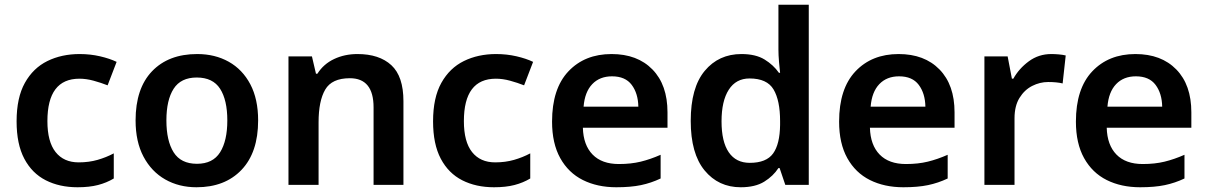

<svg xmlns="http://www.w3.org/2000/svg" viewBox="-20 -780 5094 810"><path d="M307 10Q231 10 173 -19.5Q115 -49 82.5 -110.5Q50 -172 50 -268Q50 -368 85 -430.5Q120 -493 180 -522.5Q240 -552 316 -552Q361 -552 402 -542.5Q443 -533 472 -519L434 -420Q406 -431 375 -439.5Q344 -448 315 -448Q180 -448 180 -269Q180 -182 214.5 -138.5Q249 -95 312 -95Q355 -95 391.5 -105.5Q428 -116 460 -133V-27Q430 -9 393.5 0.5Q357 10 307 10Z M1069 -272Q1069 -137 999 -63.5Q929 10 809 10Q735 10 677 -23Q619 -56 585.5 -119Q552 -182 552 -272Q552 -407 621.5 -479.5Q691 -552 812 -552Q887 -552 945 -519.5Q1003 -487 1036 -424.5Q1069 -362 1069 -272ZM682 -272Q682 -186 712.5 -137.5Q743 -89 811 -89Q878 -89 908.5 -137.5Q939 -186 939 -272Q939 -358 908.5 -405.5Q878 -453 810 -453Q743 -453 712.5 -405.5Q682 -358 682 -272Z M1488 -552Q1580 -552 1631 -505Q1682 -458 1682 -353V0H1556V-327Q1556 -450 1456 -450Q1380 -450 1352 -402Q1324 -354 1324 -264V0H1197V-542H1296L1313 -469H1319Q1345 -510 1389.5 -531Q1434 -552 1488 -552Z M2064 10Q1988 10 1930 -19.5Q1872 -49 1839.5 -110.5Q1807 -172 1807 -268Q1807 -368 1842 -430.5Q1877 -493 1937 -522.5Q1997 -552 2073 -552Q2118 -552 2159 -542.5Q2200 -533 2229 -519L2191 -420Q2163 -431 2132 -439.5Q2101 -448 2072 -448Q1937 -448 1937 -269Q1937 -182 1971.5 -138.5Q2006 -95 2069 -95Q2112 -95 2148.5 -105.5Q2185 -116 2217 -133V-27Q2187 -9 2150.5 0.5Q2114 10 2064 10Z M2560 -552Q2669 -552 2732.5 -487Q2796 -422 2796 -306V-241H2439Q2441 -168 2480 -128Q2519 -88 2591 -88Q2642 -88 2683 -98Q2724 -108 2767 -127V-27Q2727 -8 2684 1Q2641 10 2580 10Q2500 10 2439 -20.5Q2378 -51 2343.5 -113Q2309 -175 2309 -267Q2309 -406 2378 -479Q2447 -552 2560 -552ZM2562 -458Q2510 -458 2478.5 -425Q2447 -392 2442 -330H2673Q2672 -386 2645 -422Q2618 -458 2562 -458Z M3105 10Q3011 10 2952.5 -61Q2894 -132 2894 -270Q2894 -410 2953 -481Q3012 -552 3108 -552Q3168 -552 3205.5 -529Q3243 -506 3266 -473H3271Q3269 -489 3266.5 -518.5Q3264 -548 3264 -571V-760H3392V0H3293L3269 -71H3264Q3242 -37 3204 -13.5Q3166 10 3105 10ZM3143 -93Q3213 -93 3241.5 -132.5Q3270 -172 3271 -253V-269Q3271 -356 3243.5 -402.5Q3216 -449 3142 -449Q3085 -449 3054.5 -401.5Q3024 -354 3024 -268Q3024 -182 3054.5 -137.5Q3085 -93 3143 -93Z M3771 -552Q3880 -552 3943.5 -487Q4007 -422 4007 -306V-241H3650Q3652 -168 3691 -128Q3730 -88 3802 -88Q3853 -88 3894 -98Q3935 -108 3978 -127V-27Q3938 -8 3895 1Q3852 10 3791 10Q3711 10 3650 -20.5Q3589 -51 3554.5 -113Q3520 -175 3520 -267Q3520 -406 3589 -479Q3658 -552 3771 -552ZM3773 -458Q3721 -458 3689.5 -425Q3658 -392 3653 -330H3884Q3883 -386 3856 -422Q3829 -458 3773 -458Z M4415 -552Q4430 -552 4447 -550.5Q4464 -549 4476 -546L4463 -428Q4451 -431 4435.5 -432.5Q4420 -434 4402 -434Q4367 -434 4334.5 -417.5Q4302 -401 4281 -367Q4260 -333 4260 -281V0H4133V-542H4231L4249 -448H4255Q4279 -491 4320.5 -521.5Q4362 -552 4415 -552Z M4770 -552Q4879 -552 4942.5 -487Q5006 -422 5006 -306V-241H4649Q4651 -168 4690 -128Q4729 -88 4801 -88Q4852 -88 4893 -98Q4934 -108 4977 -127V-27Q4937 -8 4894 1Q4851 10 4790 10Q4710 10 4649 -20.5Q4588 -51 4553.5 -113Q4519 -175 4519 -267Q4519 -406 4588 -479Q4657 -552 4770 -552ZM4772 -458Q4720 -458 4688.5 -425Q4657 -392 4652 -330H4883Q4882 -386 4855 -422Q4828 -458 4772 -458Z"/></svg>

Font: Noto Sans Meetei Mayek SemiBold
Style: Regular
Weight: 600
Designer: Monotype Design Team and Neelakash Kshetrimayum
Foundry: Monotype Imaging Inc.
Version: Version 2.002; ttfautohint (v1.8.4.7-5d5b)